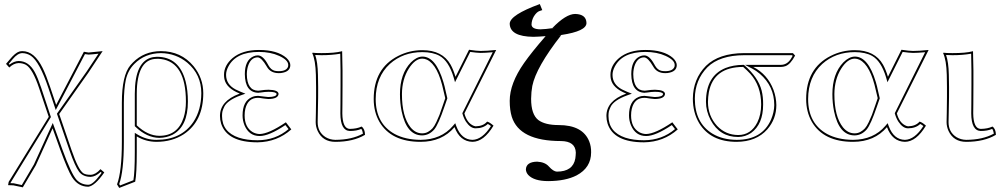

<svg xmlns="http://www.w3.org/2000/svg" viewBox="-20 -692 4955 950"><path d="M173.8 -254.9Q141.6 -351.6 108.4 -371.1Q92.3 -379.9 71.8 -379.9Q47.4 -378.9 25.9 -357.9L9.8 -376Q16.1 -382.8 27.3 -396.5Q55.7 -431.2 75.7 -437Q83.5 -439 90.8 -439Q149.9 -439 190.9 -355.5Q208.5 -319.8 229 -258.8L257.8 -172.9L395 -436Q396 -436 418 -432.1L487.8 -439L417 -332L272.9 -127.9L334 50.8Q367.7 148.9 392.6 165.5Q405.3 173.3 429.2 172.9Q453.1 171.9 477.1 145L496.1 161.1Q450.2 227.5 417 231.9Q366.2 231.9 335.9 183.6Q314.9 149.4 278.8 50.8L240.2 -57.1L157.2 126L92.8 234.9L45.9 225.1L20 224.1L22.9 208L221.2 -113.8ZM183.6 -258.3 231.9 -112.8 32.7 211.4 31.7 214.4 47.4 214.8 87.9 223.6 147.9 121.6 241.2 -83.5 288.6 47.4Q333 169.4 359.4 198.2Q382.3 221.7 417 222.2Q438.5 222.2 474.1 174.8Q479 168.5 482.9 163.1L478 158.7Q452.6 182.1 429.2 183.1Q391.1 183.1 371.6 158.2Q351.1 130.9 324.7 54.2L261.7 -129.4L408.7 -337.9L467.3 -426.3Q434.6 -422.4 418 -421.9Q411.1 -422.4 400.4 -424.3L255.9 -147.5L219.7 -255.9Q175.8 -386.7 132.8 -416Q113.3 -428.7 90.8 -429.2Q67.4 -429.2 42.5 -398.9Q40 -396.5 35.6 -390.6Q27.3 -380.9 23.4 -376L26.9 -372.1Q49.8 -389.6 71.8 -390.1Q122.1 -390.1 151.9 -335.4Q167 -307.6 183.6 -258.3Z M899.9 -189Q899.9 -383.3 776.9 -399.9Q766.1 -401.4 755.9 -400.9Q664.6 -400.9 657.2 -252Q656.7 -239.7 656.7 -228V-71.8Q710.9 -20.5 768.1 -20Q859.9 -20 888.7 -110.4Q899.9 -145.5 899.9 -189ZM648.9 207 569.8 237.8 559.1 220.2Q583 155.8 583 9.8V-184.1Q583 -319.3 625.5 -369.6Q631.3 -376 637.7 -382.8Q692.9 -438.5 775.9 -439Q876 -439 938 -364.3Q985.4 -306.2 985.8 -231Q985.8 -92.3 889.2 -27.8Q831.5 9.8 753.9 9.8Q700.7 9.3 656.7 -17.1V61Q656.7 167 648.9 207ZM909.7 -189Q909.7 -66.4 834 -25.4Q804.2 -10.3 768.1 -9.8Q706.5 -10.7 649.9 -64.9L647 -67.9V-228Q647 -391.6 736.8 -409.2Q746.6 -410.6 755.9 -411.1Q866.7 -411.1 898.4 -289.1Q909.7 -245.1 909.7 -189ZM640.1 199.7Q647 160.2 647 61V-34.7L662.1 -25.4Q705.1 0 753.9 0Q877 0 937 -88.9Q975.6 -147.5 976.1 -231Q976.1 -323.2 906.7 -381.8Q850.6 -428.2 775.9 -429.2Q696.8 -428.2 645 -376Q612.8 -343.8 602.5 -296.9Q593.3 -252.9 592.8 -184.1V9.8Q592.8 154.8 569.8 218.8L574.2 225.6Z M1190.4 -121.1Q1190.4 -62 1230.5 -38.1Q1246.6 -29.3 1264.6 -28.8Q1310.1 -29.8 1394.5 -86.9L1421.4 -51.8Q1351.1 10.7 1254.4 12.2Q1104.5 12.2 1074.2 -80.1Q1068.4 -98.6 1068.4 -118.2Q1068.4 -192.4 1164.1 -228Q1166 -228.5 1166.5 -229Q1099.6 -255.4 1090.3 -301.3Q1088.4 -311.5 1088.4 -321.8Q1088.4 -368.2 1130.9 -404.8Q1179.2 -444.8 1261.2 -444.8Q1352.1 -444.8 1397.5 -405.3Q1416 -387.7 1416.5 -370.1Q1416.5 -336.4 1370.1 -330.6Q1364.3 -330.1 1359.4 -330.1Q1319.3 -330.1 1301.3 -360.4Q1299.8 -362.8 1299.3 -363.8Q1274.4 -406.7 1255.4 -408.2Q1224.1 -408.2 1209.5 -371.6Q1201.7 -351.6 1201.2 -325.2Q1202.1 -244.1 1257.3 -243.2Q1259.3 -243.2 1265.6 -244.1Q1290.5 -248 1308.6 -248Q1357.4 -247.1 1358.4 -227.1Q1356 -202.6 1307.6 -202.1Q1304.2 -202.1 1292.5 -203.6Q1284.2 -204.6 1280.3 -205.1Q1265.1 -208 1256.3 -208Q1207 -208 1193.8 -153.3Q1190.4 -138.2 1190.4 -121.1ZM1180.2 -121.1Q1180.2 -191.9 1227.1 -211.9Q1241.2 -217.8 1256.3 -217.8Q1265.1 -217.3 1281.7 -214.8Q1285.6 -214.4 1293.5 -213.4Q1304.7 -211.9 1307.6 -211.9Q1348.1 -212.4 1348.6 -227.1Q1346.2 -237.8 1308.6 -237.8Q1292.5 -237.8 1267.1 -233.9H1266.1H1265.6L1260.3 -233.4L1258.8 -232.9H1257.3Q1192.4 -235.4 1191.4 -325.2Q1191.4 -393.6 1233.9 -413.1Q1244.6 -418 1255.4 -418Q1281.2 -418 1305.2 -374Q1305.7 -373 1306.6 -371.6Q1307.6 -369.1 1308.1 -368.7Q1320.8 -346.2 1339.4 -341.8Q1348.6 -339.8 1359.4 -339.8Q1397.5 -339.8 1405.3 -362.3Q1406.2 -366.7 1406.2 -370.1Q1406.2 -395 1361.3 -415.5Q1318.4 -435.1 1261.2 -435.1Q1147.9 -435.1 1109.9 -362.8Q1098.6 -341.3 1098.6 -321.8Q1098.6 -274.4 1145.5 -249.5Q1156.7 -243.7 1169.9 -238.3L1194.3 -228.5L1169.9 -219.7Q1137.7 -208 1117.2 -193.6Q1096.7 -179.2 1089.4 -163.6Q1082 -147.9 1080.3 -139.2Q1078.6 -130.4 1078.6 -118.2Q1078.6 -38.6 1162.1 -10.7Q1201.2 2 1254.4 2Q1343.3 1.5 1407.7 -53.2L1392.1 -73.2Q1310.5 -18.6 1264.6 -19Q1212.4 -19 1189.9 -71.8Q1180.2 -95.2 1180.2 -121.1Z M1543.9 -261.2 1543 -321.8Q1541 -394.5 1524.9 -429.2L1526.9 -431.2Q1539.1 -429.2 1570.8 -429.2Q1637.2 -429.2 1669.9 -438Q1671.9 -438.5 1672.9 -439Q1672.9 -438 1674.8 -342.8V-272Q1674.8 -236.8 1674.3 -178.2Q1673.8 -143.1 1673.8 -130.9Q1674.8 -55.2 1710.9 -54.2Q1745.6 -54.7 1769 -65.9Q1785.6 -54.2 1786.1 -24.9Q1727.5 9.8 1639.2 9.8Q1577.1 9.8 1551.8 -43.9Q1542 -65.4 1542 -87.9Q1542 -98.1 1543 -135.3Q1544.4 -222.7 1543.9 -261.2ZM1554.2 -261.2Q1554.7 -222.2 1552.7 -134.8Q1551.8 -98.1 1551.8 -87.9Q1551.8 -38.1 1591.3 -13.2Q1612.8 -0.5 1639.2 0Q1721.2 -0.5 1775.9 -30.8Q1773.9 -45.9 1767.6 -54.2Q1744.6 -43.9 1710.9 -43.9Q1664.6 -45.4 1664.1 -130.9Q1664.1 -143.6 1664.6 -178.7Q1665 -237.8 1665 -272V-342.8Q1665 -369.6 1663.6 -426.3Q1621.6 -418.9 1570.8 -418.9Q1557.1 -418.9 1539.6 -419.9Q1551.8 -385.7 1553.2 -322.3Z M2069.8 -443.8Q2168.9 -443.8 2209.5 -372.1Q2223.1 -347.7 2233.9 -312L2300.8 -445.8Q2339.4 -439.9 2357.9 -439.9Q2387.2 -439.9 2435.1 -444.8L2277.8 -130.9Q2290.5 -83 2324.2 -69.3Q2329.6 -67.4 2333 -66.9Q2371.6 -67.9 2390.1 -90.3Q2402.8 -87.4 2421.9 -70.3Q2374 9.3 2317.9 9.8Q2255.4 8.3 2229 -63Q2167 9.8 2061 9.8Q1915.5 9.8 1857.4 -88.9Q1829.1 -138.2 1829.1 -202.1Q1829.1 -353.5 1949.7 -415Q2006.3 -443.8 2069.8 -443.8ZM2183.1 -206.1 2174.8 -241.2Q2147.5 -370.1 2092.8 -396.5Q2081.1 -401.9 2069.8 -401.9Q2034.2 -401.9 2002.9 -353Q1969.2 -299.8 1968.8 -226.1Q1968.8 -115.7 2011.2 -62Q2035.6 -32.2 2068.8 -32.2Q2085 -32.2 2097.9 -39.6Q2110.8 -46.9 2119.9 -56.9Q2128.9 -66.9 2138.9 -87.9Q2148.9 -108.9 2154.5 -123.5Q2160.2 -138.2 2169.9 -167.5ZM2069.8 -434.1Q1974.1 -434.1 1908.7 -375.5Q1839.4 -312 1838.9 -202.1Q1838.9 -80.6 1933.1 -28.8Q1986.3 -0.5 2061 0Q2163.1 -1 2221.2 -69.3L2232.4 -82.5L2238.3 -66.4Q2263.2 -1 2317.9 0Q2366.7 -1.5 2409.2 -68.4Q2400.4 -75.2 2393.6 -78.6Q2371.1 -57.1 2333 -57.1Q2307.6 -57.1 2285.6 -89.8Q2274.4 -107.4 2268.6 -128.4L2267.6 -131.8L2418 -433.6Q2378.4 -430.2 2357.9 -430.2Q2338.4 -430.7 2306.6 -435.1L2231.4 -285.2L2224.6 -309.1Q2200.2 -390.1 2155.3 -415.5Q2121.6 -434.1 2069.8 -434.1ZM2193.4 -205.6 2179.2 -164.6Q2149.4 -77.1 2128.9 -51.8Q2103.5 -22.5 2068.8 -22Q1992.2 -22 1967.3 -141.1Q1959 -182.1 1959 -226.1Q1959 -327.1 2013.2 -383.3Q2041.5 -411.6 2069.8 -412.1Q2136.2 -412.1 2173.8 -286.1Q2180.2 -265.1 2184.6 -243.2Z M2663.1 -642.1 2648.9 -637.2Q2635.7 -632.8 2622.1 -611.8Q2610.4 -592.3 2609.9 -569.8Q2611.8 -547.4 2653.8 -546.9Q2674.8 -546.9 2726.1 -554.2L2712.9 -553.2Q2779.8 -622.6 2825.7 -623Q2880.9 -621.6 2881.8 -578.1Q2881.8 -537.6 2757.8 -519Q2750 -518.1 2742.7 -517.1L2756.8 -518.1Q2632.3 -358.9 2613.8 -266.6Q2608.4 -238.3 2607.9 -203.1Q2607.9 -126 2643.6 -98.1Q2677.2 -73.2 2744.1 -73.2Q2863.3 -73.2 2895.5 7.8Q2905.3 32.2 2904.8 62Q2904.8 137.7 2833 175.8Q2778.8 203.6 2692.9 204.1Q2622.6 204.1 2593.8 173.8Q2582.5 161.1 2582 146Q2584 108.9 2637.7 107.9Q2676.8 109.9 2695.8 131.8Q2717.8 156.2 2734.9 157.2Q2815.4 157.2 2826.7 91.8Q2828.6 78.6 2829.1 63Q2827.1 6.8 2755.9 5.9Q2550.3 5.9 2512.2 -114.3Q2502 -147.5 2502 -192.9Q2502 -278.8 2572.8 -379.9Q2610.8 -434.1 2679.7 -513.2Q2645 -510.3 2619.1 -509.8Q2502.9 -511.2 2502 -575.2Q2503.9 -618.2 2650.9 -671.9ZM2736.3 -507.8Q2619.1 -355.5 2602.5 -261.7Q2598.1 -235.4 2598.1 -203.1Q2598.1 -114.7 2647 -84.5Q2682.6 -63.5 2744.1 -63Q2866.2 -63 2890.1 22.9Q2895 41.5 2895 62Q2895 137.7 2818.4 171.9Q2768.6 193.8 2692.9 193.8Q2628.4 193.8 2601.6 167Q2592.8 156.7 2591.8 146Q2594.2 118.7 2637.7 118.2Q2670.4 118.2 2685.5 135.3Q2687 137.2 2688.5 138.7Q2713.4 166.5 2734.9 167Q2837.9 165 2838.9 63Q2836.9 -3.4 2755.9 -3.9Q2563.5 -3.9 2524.4 -108.4Q2512.2 -142.6 2511.7 -192.9Q2511.7 -275.4 2580.6 -374Q2618.7 -428.2 2687.5 -506.3L2704.1 -524.9L2679.2 -522.9Q2644.5 -520 2619.1 -520Q2515.6 -524.4 2511.7 -575.2Q2511.7 -606.4 2626.5 -651.9Q2636.2 -655.8 2645 -659.2L2649.9 -647.9L2645.5 -646.5Q2627.9 -640.6 2612.8 -616.2Q2600.1 -594.7 2600.1 -569.8Q2601.6 -537.6 2653.8 -537.1Q2675.3 -537.1 2727.1 -543.9L2726.1 -554.2ZM2734.4 -560.5Q2789.1 -612.3 2825.7 -612.8Q2869.1 -607.4 2872.1 -578.1Q2872.1 -557.6 2809.1 -540Q2779.3 -531.7 2741.7 -526.9L2742.7 -515.1Z M3102.5 -121.1Q3102.5 -62 3142.6 -38.1Q3158.7 -29.3 3176.8 -28.8Q3222.2 -29.8 3306.6 -86.9L3333.5 -51.8Q3263.2 10.7 3166.5 12.2Q3016.6 12.2 2986.3 -80.1Q2980.5 -98.6 2980.5 -118.2Q2980.5 -192.4 3076.2 -228Q3078.1 -228.5 3078.6 -229Q3011.7 -255.4 3002.4 -301.3Q3000.5 -311.5 3000.5 -321.8Q3000.5 -368.2 3043 -404.8Q3091.3 -444.8 3173.3 -444.8Q3264.2 -444.8 3309.6 -405.3Q3328.1 -387.7 3328.6 -370.1Q3328.6 -336.4 3282.2 -330.6Q3276.4 -330.1 3271.5 -330.1Q3231.4 -330.1 3213.4 -360.4Q3211.9 -362.8 3211.4 -363.8Q3186.5 -406.7 3167.5 -408.2Q3136.2 -408.2 3121.6 -371.6Q3113.8 -351.6 3113.3 -325.2Q3114.3 -244.1 3169.4 -243.2Q3171.4 -243.2 3177.7 -244.1Q3202.6 -248 3220.7 -248Q3269.5 -247.1 3270.5 -227.1Q3268.1 -202.6 3219.7 -202.1Q3216.3 -202.1 3204.6 -203.6Q3196.3 -204.6 3192.4 -205.1Q3177.2 -208 3168.5 -208Q3119.1 -208 3106 -153.3Q3102.5 -138.2 3102.5 -121.1ZM3092.3 -121.1Q3092.3 -191.9 3139.2 -211.9Q3153.3 -217.8 3168.5 -217.8Q3177.2 -217.3 3193.8 -214.8Q3197.8 -214.4 3205.6 -213.4Q3216.8 -211.9 3219.7 -211.9Q3260.3 -212.4 3260.7 -227.1Q3258.3 -237.8 3220.7 -237.8Q3204.6 -237.8 3179.2 -233.9H3178.2H3177.7L3172.4 -233.4L3170.9 -232.9H3169.4Q3104.5 -235.4 3103.5 -325.2Q3103.5 -393.6 3146 -413.1Q3156.7 -418 3167.5 -418Q3193.4 -418 3217.3 -374Q3217.8 -373 3218.8 -371.6Q3219.7 -369.1 3220.2 -368.7Q3232.9 -346.2 3251.5 -341.8Q3260.7 -339.8 3271.5 -339.8Q3309.6 -339.8 3317.4 -362.3Q3318.4 -366.7 3318.4 -370.1Q3318.4 -395 3273.4 -415.5Q3230.5 -435.1 3173.3 -435.1Q3060.1 -435.1 3022 -362.8Q3010.7 -341.3 3010.7 -321.8Q3010.7 -274.4 3057.6 -249.5Q3068.8 -243.7 3082 -238.3L3106.4 -228.5L3082 -219.7Q3049.8 -208 3029.3 -193.6Q3008.8 -179.2 3001.5 -163.6Q2994.1 -147.9 2992.4 -139.2Q2990.7 -130.4 2990.7 -118.2Q2990.7 -38.6 3074.2 -10.7Q3113.3 2 3166.5 2Q3255.4 1.5 3319.8 -53.2L3304.2 -73.2Q3222.7 -18.6 3176.8 -19Q3124.5 -19 3102.1 -71.8Q3092.3 -95.2 3092.3 -121.1Z M3632.3 -23.9Q3695.8 -23.9 3727.5 -86.9Q3746.1 -125 3746.1 -174.8Q3746.1 -266.6 3692.4 -326.7Q3677.2 -343.3 3657.2 -360.8Q3511.2 -360.8 3487.3 -235.4Q3483.4 -212.9 3482.9 -188Q3482.9 -118.7 3528.3 -68.8Q3570.8 -24.4 3632.3 -23.9ZM3843.3 -360.8H3707Q3777.8 -324.2 3807.1 -247.6Q3820.8 -210.4 3821.3 -171.9Q3821.3 -103.5 3776.4 -51.8Q3722.2 9.3 3625 9.8Q3496.1 9.8 3439.5 -82.5Q3408.2 -134.8 3408.2 -204.1Q3409.2 -301.3 3473.1 -366.2Q3537.1 -428.7 3662.1 -429.2H3903.3L3914.1 -417Q3891.1 -373.5 3866.2 -364.7Q3855.5 -360.8 3843.3 -360.8ZM3632.3 -14.2Q3541 -14.2 3496.1 -98.1Q3473.1 -142.1 3473.1 -188Q3473.1 -315.9 3569.8 -355.5Q3607.9 -370.6 3657.2 -371.1H3660.6L3663.6 -368.7Q3731.9 -308.6 3748.5 -244.1Q3756.3 -212.9 3755.9 -174.8Q3755.9 -77.1 3696.3 -34.2Q3667.5 -14.6 3632.3 -14.2ZM3843.3 -371.1Q3874.5 -371.1 3893.6 -401.4Q3897.5 -407.7 3901.9 -415.5L3898.9 -418.9H3662.1Q3540.5 -418.5 3480 -358.9Q3418.5 -295.9 3418 -204.1Q3418 -84 3504.9 -30.8Q3555.2 -0.5 3625 0Q3751.5 0 3795.4 -101.1Q3810.5 -137.2 3811 -171.9Q3811 -265.6 3739.3 -327.1Q3721.2 -342.3 3702.6 -352.1L3666 -371.1Z M4209.5 -443.8Q4308.6 -443.8 4349.1 -372.1Q4362.8 -347.7 4373.5 -312L4440.4 -445.8Q4479 -439.9 4497.6 -439.9Q4526.9 -439.9 4574.7 -444.8L4417.5 -130.9Q4430.2 -83 4463.9 -69.3Q4469.2 -67.4 4472.7 -66.9Q4511.2 -67.9 4529.8 -90.3Q4542.5 -87.4 4561.5 -70.3Q4513.7 9.3 4457.5 9.8Q4395 8.3 4368.7 -63Q4306.6 9.8 4200.7 9.8Q4055.2 9.8 3997.1 -88.9Q3968.8 -138.2 3968.8 -202.1Q3968.8 -353.5 4089.4 -415Q4146 -443.8 4209.5 -443.8ZM4322.8 -206.1 4314.5 -241.2Q4287.1 -370.1 4232.4 -396.5Q4220.7 -401.9 4209.5 -401.9Q4173.8 -401.9 4142.6 -353Q4108.9 -299.8 4108.4 -226.1Q4108.4 -115.7 4150.9 -62Q4175.3 -32.2 4208.5 -32.2Q4224.6 -32.2 4237.5 -39.6Q4250.5 -46.9 4259.5 -56.9Q4268.6 -66.9 4278.6 -87.9Q4288.6 -108.9 4294.2 -123.5Q4299.8 -138.2 4309.6 -167.5ZM4209.5 -434.1Q4113.8 -434.1 4048.3 -375.5Q3979 -312 3978.5 -202.1Q3978.5 -80.6 4072.8 -28.8Q4126 -0.5 4200.7 0Q4302.7 -1 4360.8 -69.3L4372.1 -82.5L4377.9 -66.4Q4402.8 -1 4457.5 0Q4506.3 -1.5 4548.8 -68.4Q4540 -75.2 4533.2 -78.6Q4510.7 -57.1 4472.7 -57.1Q4447.3 -57.1 4425.3 -89.8Q4414.1 -107.4 4408.2 -128.4L4407.2 -131.8L4557.6 -433.6Q4518.1 -430.2 4497.6 -430.2Q4478 -430.7 4446.3 -435.1L4371.1 -285.2L4364.3 -309.1Q4339.8 -390.1 4294.9 -415.5Q4261.2 -434.1 4209.5 -434.1ZM4333 -205.6 4318.8 -164.6Q4289.1 -77.1 4268.6 -51.8Q4243.2 -22.5 4208.5 -22Q4131.8 -22 4106.9 -141.1Q4098.6 -182.1 4098.6 -226.1Q4098.6 -327.1 4152.8 -383.3Q4181.2 -411.6 4209.5 -412.1Q4275.9 -412.1 4313.5 -286.1Q4319.8 -265.1 4324.2 -243.2Z M4665.5 -261.2 4664.6 -321.8Q4662.6 -394.5 4646.5 -429.2L4648.4 -431.2Q4660.6 -429.2 4692.4 -429.2Q4758.8 -429.2 4791.5 -438Q4793.5 -438.5 4794.4 -439Q4794.4 -438 4796.4 -342.8V-272Q4796.4 -236.8 4795.9 -178.2Q4795.4 -143.1 4795.4 -130.9Q4796.4 -55.2 4832.5 -54.2Q4867.2 -54.7 4890.6 -65.9Q4907.2 -54.2 4907.7 -24.9Q4849.1 9.8 4760.7 9.8Q4698.7 9.8 4673.3 -43.9Q4663.6 -65.4 4663.6 -87.9Q4663.6 -98.1 4664.6 -135.3Q4666 -222.7 4665.5 -261.2ZM4675.8 -261.2Q4676.3 -222.2 4674.3 -134.8Q4673.3 -98.1 4673.3 -87.9Q4673.3 -38.1 4712.9 -13.2Q4734.4 -0.5 4760.7 0Q4842.8 -0.5 4897.5 -30.8Q4895.5 -45.9 4889.2 -54.2Q4866.2 -43.9 4832.5 -43.9Q4786.1 -45.4 4785.6 -130.9Q4785.6 -143.6 4786.1 -178.7Q4786.6 -237.8 4786.6 -272V-342.8Q4786.6 -369.6 4785.2 -426.3Q4743.2 -418.9 4692.4 -418.9Q4678.7 -418.9 4661.1 -419.9Q4673.3 -385.7 4674.8 -322.3Z"/></svg>

Font: Linux Biolinum Outline O
Style: Bold
Weight: 700
Designer: Philipp H. Poll
Foundry: Philipp H. Poll
Version: Version 0.9.2